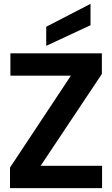

<svg xmlns="http://www.w3.org/2000/svg" viewBox="-20 -977 582 997"><path d="M32 0V-107L348 -584H34V-700H509V-593L191 -116H510V0ZM220 -739V-838L450 -957V-846Z"/></svg>

Font: Host Grotesk Black
Style: Regular
Weight: 900
Designer: Doğukan Karapınar based on Poppins by Indian Type Foundry, Jonny Pinhorn
Foundry: Element Type
Version: Version 1.000; ttfautohint (v1.8.4.7-5d5b);gftools[0.9.33]